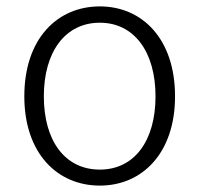

<svg xmlns="http://www.w3.org/2000/svg" viewBox="-20 -567 623 600"><path d="M292 13C424 13 527 -88 527 -266C527 -446 424 -547 292 -547C159 -547 56 -446 56 -266C56 -88 159 13 292 13ZM292 -37C183 -37 117 -127 117 -266C117 -404 183 -496 292 -496C400 -496 466 -404 466 -266C466 -127 400 -37 292 -37Z"/></svg>

Font: Noto Sans Japanese Light
Style: Regular
Weight: 300
Designer: Ryoko NISHIZUKA (kana & ideographs); Paul D. Hunt (Latin, Greek & Cyrillic); Wenlong ZHANG (bopomofo); Sandoll Communica
Foundry: Adobe Systems Incorporated
Version: Version 1.000;PS 1;hotconv 1.0.78;makeotf.lib2.5.61930